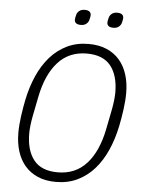

<svg xmlns="http://www.w3.org/2000/svg" viewBox="-60 -929 724 988"><g transform="rotate(5 302.5 -435.5)"><path d="M266 12Q212 12 172 -5.5Q132 -23 105.5 -54Q79 -85 65.5 -128Q52 -171 52 -223Q52 -263 58.5 -309.5Q65 -356 73 -395Q87 -463 112.5 -520.5Q138 -578 175 -620Q212 -662 261.5 -686Q311 -710 373 -710Q427 -710 467 -692.5Q507 -675 533.5 -644Q560 -613 573.5 -570Q587 -527 587 -475Q587 -435 580.5 -388.5Q574 -342 566 -303Q552 -235 526.5 -177.5Q501 -120 464 -78Q427 -36 377.5 -12Q328 12 266 12ZM271 -38Q363 -38 420.5 -102Q478 -166 501 -283L521 -384Q526 -410 528.5 -433Q531 -456 531 -473Q531 -561 491.5 -610.5Q452 -660 368 -660Q276 -660 218.5 -596Q161 -532 138 -415L118 -314Q113 -288 110.5 -265Q108 -242 108 -225Q108 -137 147.5 -87.5Q187 -38 271 -38ZM324 -804Q291 -804 291 -829Q291 -837 296 -855Q299 -866 309.5 -874.5Q320 -883 337 -883Q370 -883 370 -858Q370 -850 365 -832Q362 -821 351.5 -812.5Q341 -804 324 -804ZM492 -804Q459 -804 459 -829Q459 -837 464 -855Q467 -866 477.5 -874.5Q488 -883 505 -883Q538 -883 538 -858Q538 -850 533 -832Q530 -821 519.5 -812.5Q509 -804 492 -804Z"/></g></svg>

Font: IBM Plex Sans Condensed Light
Style: Italic
Weight: 300
Width: 3
Italic angle: -11°
Designer: Mike Abbink, Paul van der Laan, Pieter van Rosmalen
Foundry: Bold Monday
Version: Version 1.3